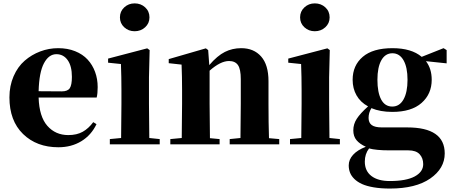

<svg xmlns="http://www.w3.org/2000/svg" viewBox="-20 -845 2649 1124"><path d="M525.9 -129.9 544.9 -118.2Q514.2 -53.7 456.1 -18.3Q397.9 17.1 321.8 17.1Q194.8 17.1 115 -60.5Q35.2 -138.2 35.2 -274.9Q35.2 -342.8 59.6 -398.7Q84 -454.6 124.5 -489.7Q165 -524.9 215.6 -543.9Q266.1 -563 320.8 -563Q375.5 -563 419.9 -545.2Q464.4 -527.3 492.9 -496.3Q521.5 -465.3 536.6 -424.1Q551.8 -382.8 551.8 -335Q551.8 -296.9 545.9 -273.9H206.1Q209.5 -162.6 257.1 -108.4Q304.7 -54.2 379.9 -54.2Q429.7 -54.2 464.4 -73.7Q499 -93.3 525.9 -129.9ZM206.1 -311 341.8 -310.1Q376 -310.1 388.4 -328.6Q400.9 -347.2 400.9 -395Q400.9 -458.5 376 -493.2Q351.1 -527.8 310.1 -527.8Q265.6 -527.8 237.3 -474.6Q209 -421.4 206.1 -311Z M768.1 -662.1Q732.4 -662.1 707.3 -685.3Q682.1 -708.5 682.1 -743.2Q682.1 -778.3 707.3 -801.8Q732.4 -825.2 768.1 -825.2Q804.7 -825.2 829.8 -802Q855 -778.8 855 -743.2Q855 -708.5 829.6 -685.3Q804.2 -662.1 768.1 -662.1ZM854 -37.1 915 -30.8V0H623V-30.8L689 -37.1Q690.9 -155.3 690.9 -237.8V-317.9Q690.9 -394 688 -470.2L612.8 -478V-502L841.8 -562L856 -551.8L852.1 -392.1V-237.8Q852.1 -153.3 854 -37.1Z M1554.7 -36.1 1614.7 -30.8V0H1324.7V-30.8L1387.7 -37.1Q1389.6 -153.3 1389.6 -237.8V-381.8Q1389.6 -439.5 1373.3 -463.6Q1356.9 -487.8 1320.8 -487.8Q1271 -487.8 1207 -431.2V-237.8Q1207 -154.3 1209 -36.1L1265.6 -30.8V0H977.1V-30.8L1043.9 -37.1Q1045.9 -155.3 1045.9 -237.8V-320.8Q1045.9 -395 1043 -466.8L967.8 -475.1V-499L1185.1 -562L1198.7 -551.8L1205.1 -463.9Q1252.4 -519 1296.4 -541Q1340.3 -563 1392.1 -563Q1465.8 -563 1508.8 -514.2Q1551.8 -465.3 1551.8 -370.1V-237.8Q1551.8 -123 1554.7 -36.1Z M1822.8 -662.1Q1787.1 -662.1 1762 -685.3Q1736.8 -708.5 1736.8 -743.2Q1736.8 -778.3 1762 -801.8Q1787.1 -825.2 1822.8 -825.2Q1859.4 -825.2 1884.5 -802Q1909.7 -778.8 1909.7 -743.2Q1909.7 -708.5 1884.3 -685.3Q1858.9 -662.1 1822.8 -662.1ZM1908.7 -37.1 1969.7 -30.8V0H1677.7V-30.8L1743.7 -37.1Q1745.6 -155.3 1745.6 -237.8V-317.9Q1745.6 -394 1742.7 -470.2L1667.5 -478V-502L1896.5 -562L1910.6 -551.8L1906.7 -392.1V-237.8Q1906.7 -153.3 1908.7 -37.1Z M2594.7 -551.8V-474.1L2473.6 -486.8Q2507.3 -442.9 2507.3 -377.9Q2507.3 -294.9 2448 -242.4Q2388.7 -189.9 2276.4 -189.9Q2206.1 -189.9 2154.3 -211.9Q2137.7 -185.1 2137.7 -154.8Q2137.7 -126.5 2156.2 -112.8Q2174.8 -99.1 2216.3 -99.1H2363.8Q2583.5 -99.1 2583.5 53.2Q2583.5 141.1 2498.8 200Q2414.1 258.8 2262.7 258.8Q2209.5 258.8 2167.7 251.7Q2126 244.6 2098.9 232.2Q2071.8 219.7 2054.2 202.4Q2036.6 185.1 2029.1 165.5Q2021.5 146 2021.5 123Q2021.5 89.4 2046.9 61.3Q2072.3 33.2 2121.6 14.2Q2085.9 -2 2067.1 -24.4Q2048.3 -46.9 2048.3 -82Q2048.3 -118.2 2068.4 -149.4Q2088.4 -180.7 2134.8 -222.2Q2089.8 -246.6 2067.1 -286.9Q2044.4 -327.1 2044.4 -377.9Q2044.4 -461.9 2103.8 -512.5Q2163.1 -563 2277.3 -563Q2388.7 -563 2448.7 -512.2L2576.7 -563ZM2276.4 -221.2Q2318.8 -221.2 2342.3 -262.9Q2365.7 -304.7 2365.7 -377.9Q2365.7 -451.2 2342.3 -492.2Q2318.8 -533.2 2277.3 -533.2Q2235.4 -533.2 2212.4 -492.2Q2189.5 -451.2 2189.5 -377.9Q2189.5 -303.7 2211.4 -262.5Q2233.4 -221.2 2276.4 -221.2ZM2370.6 35.2H2259.8Q2181.6 35.2 2140.6 23.9Q2115.7 56.2 2115.7 101.1Q2115.7 155.8 2154.3 185.3Q2192.9 214.8 2261.7 214.8Q2357.9 214.8 2407.7 188Q2457.5 161.1 2457.5 116.2Q2457.5 80.6 2436.5 57.9Q2415.5 35.2 2370.6 35.2Z"/></svg>

Font: Noto Serif JP Black
Style: Regular
Weight: 900
Designer: Ryoko NISHIZUKA  (kana & ideographs); Frank Grießhammer (Latin, Greek & Cyrillic); Wenlong ZHANG  (bopomofo); Sandoll Co
Foundry: Adobe Systems Incorporated
Version: Version 1.001;PS 1.001;hotconv 16.6.54;makeotf.lib2.5.65590